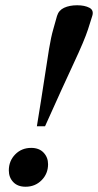

<svg xmlns="http://www.w3.org/2000/svg" viewBox="-20 -700 372 729"><path d="M330 -638.5 314 -588Q300.5 -546.5 260.5 -461Q220.5 -375.5 151 -220.5H120Q137 -324 147.8 -395.8Q158.5 -467.5 166.2 -514Q174 -560.5 182 -588L196.5 -639.5Q203 -661 223.5 -670.5Q244 -680 273 -680Q301.5 -680 319.5 -670.5Q337.5 -661 330 -638.5ZM98.5 -138.5Q128.5 -138.5 145.5 -120.5Q162.5 -102.5 162.5 -76.5Q162.5 -40.5 138 -15.8Q113.5 9 77 9Q47 9 30.2 -8.8Q13.5 -26.5 13.5 -53Q13.5 -89 37.8 -113.8Q62 -138.5 98.5 -138.5Z"/></svg>

Font: Newsreader Text SemiBold
Style: Italic
Weight: 600
Italic angle: -17°
Designer: Hugues Gentile
Foundry: Production Type
Version: Version 1.001